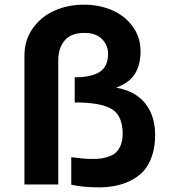

<svg xmlns="http://www.w3.org/2000/svg" viewBox="-20 -785 725 817"><path d="M84 -548.8Q84 -614.3 119.4 -664.3Q154.8 -714.4 211.9 -739.7Q269 -765.1 336.9 -765.1Q400.9 -765.1 455.1 -742.4Q509.3 -719.7 543.7 -673.6Q578.1 -627.4 578.1 -566.9Q578.1 -509.8 554.2 -470.9Q530.3 -432.1 474.1 -412.1Q556.6 -397.5 598.4 -344.5Q640.1 -291.5 640.1 -210Q640.1 -158.2 625.7 -118.2Q611.3 -78.1 588.1 -54.2Q564.9 -30.3 532.5 -14.9Q500 0.5 468 6.3Q436 12.2 399.7 12.2Q363.3 12.2 336.4 9.3Q309.6 6.3 283.2 1V-116.2Q310.1 -112.8 329.3 -110.8Q348.6 -108.9 373 -108.6Q397.5 -108.4 414.6 -111.3Q431.6 -114.3 449.2 -121.3Q466.8 -128.4 477.5 -140.4Q488.3 -152.3 495.1 -171.4Q502 -190.4 502 -215.8Q502 -292.5 455.6 -320.8Q409.2 -349.1 297.9 -349.1V-456.1Q368.7 -456.1 404.3 -479Q439.9 -502 439.9 -556.2Q439.9 -592.3 414.1 -618.7Q388.2 -645 339.8 -645Q282.2 -645 255.1 -612.8Q228 -580.6 228 -528.8V0H84Z"/></svg>

Font: Standard
Style: Bold
Weight: 400
Designer: Bryce Wilner
Version: Version 2.000;PS 2.0;hotconv 16.6.51;makeotf.lib2.5.65220 DE